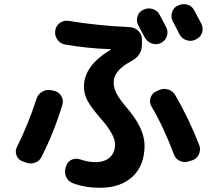

<svg xmlns="http://www.w3.org/2000/svg" viewBox="-20 -851 1040 928"><path d="M671.9 -803.7H672.9Q694.3 -814.5 717.3 -807.6Q740.2 -800.8 751 -780.3Q761.7 -760.7 784.2 -717.8Q793.9 -696.3 786.1 -674.8Q778.3 -653.3 756.8 -642.6Q734.4 -632.8 712.9 -641.1Q691.4 -649.4 679.7 -669.9Q674.8 -678.7 648.4 -728.5Q637.7 -748 644 -770.5Q650.4 -793 671.9 -803.7ZM953.1 -736.3Q963.9 -714.8 956.5 -692.9Q949.2 -670.9 927.7 -661.1L924.8 -659.2Q903.3 -649.4 881.3 -656.7Q859.4 -664.1 847.7 -684.6Q842.8 -694.3 832 -715.8Q821.3 -737.3 815.4 -747.1Q804.7 -766.6 811 -790Q817.4 -813.5 837.9 -823.2L840.8 -824.2Q862.3 -835 885.3 -828.6Q908.2 -822.3 918.9 -800.8Q952.1 -738.3 953.1 -736.3ZM312.5 -750Q446.3 -727.5 608.4 -719.7Q632.8 -717.8 649.4 -701.2Q666 -684.6 666 -661.1V-634.8Q666 -583 615.2 -555.7Q529.3 -510.7 529.3 -453.1Q529.3 -426.8 542.5 -400.4Q555.7 -374 594.7 -328.1Q678.7 -229.5 678.7 -147.5Q678.7 -51.8 621.1 2.4Q563.5 56.6 461.9 56.6Q390.6 56.6 332 34.2Q308.6 25.4 299.3 2.9Q290 -19.5 297.9 -43.9L299.8 -48.8Q306.6 -70.3 326.7 -79.1Q346.7 -87.9 369.1 -80.1Q405.3 -67.4 442.4 -67.4Q485.4 -67.4 510.7 -90.3Q536.1 -113.3 536.1 -153.3Q536.1 -200.2 465.8 -279.3Q419.9 -332 402.8 -364.7Q385.7 -397.5 385.7 -432.6Q385.7 -533.2 514.6 -610.4Q515.6 -610.4 515.6 -612.3Q515.6 -613.3 513.7 -613.3Q400.4 -617.2 294.9 -635.7Q271.5 -639.6 257.3 -659.7Q243.2 -679.7 247.1 -703.1V-704.1Q251 -727.5 270 -740.7Q289.1 -753.9 312.5 -750ZM892.6 -71.3Q870.1 -63.5 849.1 -73.2Q828.1 -83 820.3 -105.5Q768.6 -242.2 711.9 -336.9Q701.2 -355.5 707.5 -377.4Q713.9 -399.4 734.4 -409.2L747.1 -415Q769.5 -425.8 793 -418.5Q816.4 -411.1 828.1 -389.6Q895.5 -272.5 943.4 -148.4Q951.2 -126 940.9 -104.5Q930.7 -83 909.2 -76.2ZM88.9 -71.3Q67.4 -79.1 59.6 -100.6Q51.8 -122.1 62.5 -141.6Q119.1 -255.9 156.2 -373Q164.1 -396.5 184.6 -408.2Q205.1 -419.9 227.5 -415L241.2 -412.1Q264.6 -407.2 276.4 -386.7Q288.1 -366.2 281.2 -343.8Q241.2 -211.9 181.6 -94.7Q171.9 -72.3 148.4 -64.5Q125 -56.6 102.5 -66.4Z"/></svg>

Font: Rounded Mgen+ 2m bold
Style: Bold
Weight: 700
Designer: [Source Han Sans]
Ryoko NISHIZUKA  (kana & ideographs); Paul D. Hunt (Latin, Greek & Cyrillic); Wenlong ZHANG  (bopomofo
Version: Version 1.059.20150602